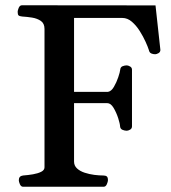

<svg xmlns="http://www.w3.org/2000/svg" viewBox="-20 -713 653 733"><path d="M68.4 0Q60.1 0 55.9 -9.8Q51.8 -19.5 51.8 -24.9Q51.8 -41 67.9 -43Q87.4 -44.4 106 -47.6Q124.5 -50.8 137.2 -57.1Q149.9 -63.5 149.9 -74.2V-602.5Q149.9 -623.5 136 -633.1Q122.1 -642.6 102.5 -645.8Q83 -648.9 64.9 -649.9Q54.7 -650.9 51 -654.1Q47.4 -657.2 47.4 -668Q47.4 -673.3 51.5 -683.1Q55.7 -692.9 64 -692.9L573.7 -692.4L592.3 -522.5Q592.3 -514.2 585 -510Q577.6 -505.9 572.3 -505.9Q564.5 -505.9 557.4 -509Q550.3 -512.2 548.3 -522Q544.9 -533.2 535.9 -553.2Q526.9 -573.2 513.7 -594.2Q500.5 -615.2 483.6 -629.9Q466.8 -644.5 446.8 -644.5H262.7V-362.3H392.1Q404.8 -364.3 414.8 -381.3Q424.8 -398.4 431.4 -418Q438 -437.5 439 -447.3Q439.9 -457 448 -460.2Q456.1 -463.4 463.9 -463.4Q469.2 -463.4 476.6 -459.2Q483.9 -455.1 483.9 -446.8V-230.5Q483.9 -222.2 476.6 -218Q469.2 -213.9 463.9 -213.9Q456.1 -213.9 447.8 -217.3Q439.5 -220.7 438.5 -230Q438 -240.7 431.2 -262Q424.3 -283.2 413.6 -301.3Q402.8 -319.3 389.2 -319.3H262.7V-96.2Q262.7 -80.6 273.9 -70.1Q285.2 -59.6 303 -53.7Q320.8 -47.9 339.8 -45.4Q358.9 -43 374.5 -43Q382.8 -43 387.5 -39.6Q392.1 -36.1 392.1 -24.9Q392.1 -19.5 387.9 -9.8Q383.8 0 375.5 0Z"/></svg>

Font: Gelasio Medium
Style: Regular
Weight: 500
Designer: Eben Sorkin
Foundry: Eben Sorkin
Version: Version 1.008